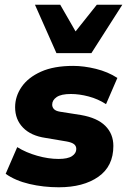

<svg xmlns="http://www.w3.org/2000/svg" viewBox="-20 -782 538 813"><path d="M229 11Q164 11 104.5 -3Q45 -17 4 -46L53 -159Q90 -136 137.5 -122.5Q185 -109 228 -109Q267 -109 285 -121Q303 -133 303 -151Q303 -164 293.5 -171.5Q284 -179 262 -183L173 -198Q111 -207 77.5 -241.5Q44 -276 44 -328Q44 -374 71.5 -414Q99 -454 153.5 -478.5Q208 -503 290 -503Q335 -503 386 -490.5Q437 -478 477 -452L429 -341Q395 -363 355.5 -373.5Q316 -384 280 -384Q239 -384 220 -371Q201 -358 201 -339Q201 -328 208.5 -320Q216 -312 234 -309L323 -295Q392 -283 426 -249Q460 -215 460 -164Q460 -78 396.5 -33.5Q333 11 229 11ZM219 -557 128 -762H235L300 -649L390 -762H498L367 -557Z"/></svg>

Font: Nunito Sans Black
Style: Italic
Weight: 900
Italic angle: -9°
Designer: Vernon Adams
Foundry: Vernon Adams
Version: Version 3.006; ttfautohint (v1.8.3)